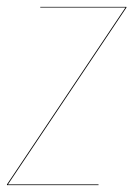

<svg xmlns="http://www.w3.org/2000/svg" viewBox="-27 -537 387 557"><path d="M339.8 -517.1V-515.1L-3.9 -2H258.8V0H-6.8V-2L336.9 -515.1H89.8V-517.1Z"/></svg>

Font: Fira Sans Compressed Two
Style: Italic
Weight: 100
Width: 3
Italic angle: -8°
Designer: Carrois Corporate & Edenspiekermann AG
Foundry: Carrois Corporate GbR & Edenspiekermann AG
Version: Version 4.203;PS 004.203;hotconv 1.0.88;makeotf.lib2.5.64775